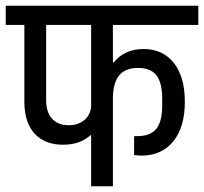

<svg xmlns="http://www.w3.org/2000/svg" viewBox="-30 -650 712 670"><path d="M364 -432H367Q383 -453 409.5 -466Q436 -479 471 -479Q538 -479 576.5 -430.5Q615 -382 615 -295Q615 -206 574.5 -156.5Q534 -107 463 -107Q454 -107 438 -109V-175H450Q494 -175 515 -200Q536 -225 536 -282V-305Q536 -362 515.5 -387.5Q495 -413 452 -413Q407 -413 385.5 -386.5Q364 -360 364 -305V0H288V-180Q251 -145 190 -145Q126 -145 90.5 -184Q55 -223 55 -295V-563H-10V-630H662V-563H364ZM131 -563V-301Q131 -259 151.5 -236Q172 -213 210 -213Q241 -213 262.5 -229.5Q284 -246 288 -276V-563Z"/></svg>

Font: Pragati Narrow
Style: Regular
Weight: 400
Designer: Hector Gatti, Marcela Romero, Pablo Cosgaya and Nicolas Silva
Foundry: Omnibus-Type
Version: Version 1.010; ttfautohint (v1.3)